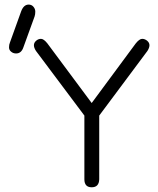

<svg xmlns="http://www.w3.org/2000/svg" viewBox="-20 -794 677 821"><path d="M102.5 -774.4Q115.2 -774.4 123 -765.1Q130.9 -755.9 130.9 -744.1Q130.9 -732.4 127.9 -723.6L80.1 -591.8Q71.3 -565.4 48.8 -565.4Q36.1 -565.4 27.3 -573.2Q18.6 -580.1 18.6 -591.8Q18.6 -603.5 22.5 -612.3L70.3 -745.1Q81.1 -774.4 102.5 -774.4ZM340.8 -299.8 133.8 -576.2Q125 -589.8 125 -600.6Q125 -611.3 134.3 -619.6Q143.6 -627.9 155.3 -627.9Q167 -627.9 182.6 -608.4L372.1 -353.5L560.5 -608.4Q576.2 -627.9 587.9 -627.9Q599.6 -627.9 609.4 -619.6Q619.1 -611.3 619.1 -600.6Q619.1 -589.8 610.4 -576.2L404.3 -299.8V-27.3Q403.3 6.8 372.1 6.8Q340.8 6.8 340.8 -27.3Z"/></svg>

Font: Jura
Style: Medium
Weight: 500
Version: Version 2.6.1